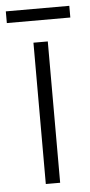

<svg xmlns="http://www.w3.org/2000/svg" viewBox="-69 -689 339 720"><g transform="rotate(-5 100.5 -329.0)"><path d="M220 -658H-19V-614H220ZM128 0V-532H74V0Z"/></g></svg>

Font: Noto Sans Hebrew Condensed Light
Style: Regular
Weight: 300
Width: 3
Designer: Monotype Design Team
Foundry: Monotype Imaging Inc.
Version: Version 2.004